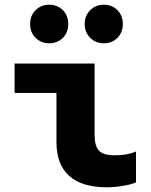

<svg xmlns="http://www.w3.org/2000/svg" viewBox="-20 -786 640 816"><path d="M434 10Q328 10 274 -38.5Q220 -87 220 -182V-391H42V-516H382V-214Q382 -165 401 -145.5Q420 -126 466 -126Q489 -126 511 -129Q533 -132 558 -142V-11Q542 -3 505 3.5Q468 10 434 10ZM189 -602Q155 -602 131.5 -625Q108 -648 108 -684Q108 -720 131.5 -743Q155 -766 189 -766Q224 -766 247 -743Q270 -720 270 -684Q270 -648 247 -625Q224 -602 189 -602ZM421 -602Q387 -602 363.5 -625Q340 -648 340 -684Q340 -720 363.5 -743Q387 -766 421 -766Q456 -766 479 -743Q502 -720 502 -684Q502 -648 479 -625Q456 -602 421 -602Z"/></svg>

Font: Red Hat Mono VF Light
Style: Regular
Weight: 300
Monospace: yes
Designer: Pentagram, MCKL
Foundry: Pentagram, MCKL
Version: Version 1.023